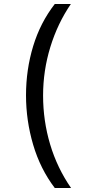

<svg xmlns="http://www.w3.org/2000/svg" viewBox="-20 -812 459 967"><path d="M256 135Q183 39 147 -83Q111 -205 111 -332Q111 -461 147 -579.5Q183 -698 256 -792H337Q270 -694 233.5 -575Q197 -456 197 -331Q197 -204 232.5 -85Q268 34 338 135Z"/></svg>

Font: hexsinhala15
Style: Book
Weight: 400
Designer: Jelle Bosma - Monotype Design Team
Foundry: Monotype Imaging Inc.
Version: Version 2.003